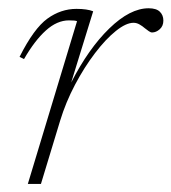

<svg xmlns="http://www.w3.org/2000/svg" viewBox="-20 -456 425 476"><path d="M171 -403.5Q168.5 -404.5 164 -405Q159.5 -405.5 151 -405.5Q121.5 -405.5 93.8 -380.5Q66 -355.5 39.5 -309.5L28.5 -315Q64 -385.5 97.5 -409.8Q131 -434 169.5 -434Q196 -434 211 -428L156.5 -251.5Q199.5 -335.5 251 -385.5Q302.5 -435.5 348.5 -435.5Q367.5 -435.5 376.2 -427Q385 -418.5 385 -405Q385 -391.5 376 -383.5Q367 -375.5 357 -375.5Q353.5 -375.5 348.8 -378.8Q344 -382 338.5 -386.5Q333.5 -391 326.2 -395.2Q319 -399.5 311 -399.5Q292.5 -399.5 267.2 -379.2Q242 -359 215.5 -324.2Q189 -289.5 166 -246Q143 -202.5 129 -156.5L81.5 0H49Z"/></svg>

Font: Newsreader 16pt ExtraLight
Style: Italic
Weight: 275
Italic angle: -17°
Designer: Hugues Gentile
Foundry: Production Type
Version: Version 1.003; ttfautohint (v1.8.3)